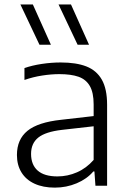

<svg xmlns="http://www.w3.org/2000/svg" viewBox="-20 -828 576 856"><path d="M457.5 -361V0H405.5L401 -63.5H396Q367.5 -30 321.8 -10.8Q276 8.5 224.5 8.5Q172 8.5 134 -9Q96 -26.5 75.8 -59.2Q55.5 -92 55.5 -137Q55.5 -206.5 102.5 -244.8Q149.5 -283 253 -294L397.5 -310.5V-362.5Q397.5 -415 380.5 -444.5Q363.5 -474 330.2 -485.8Q297 -497.5 244.5 -497.5Q208.5 -497.5 168 -491.2Q127.5 -485 89 -471.5V-524.5Q123 -536.5 166.2 -543Q209.5 -549.5 250.5 -549.5Q320 -549.5 365.2 -531.8Q410.5 -514 434 -472.8Q457.5 -431.5 457.5 -361ZM397.5 -115V-265L256 -249Q183 -240.5 150.8 -214.8Q118.5 -189 118.5 -142Q118.5 -93.5 148 -67.5Q177.5 -41.5 236 -41.5Q281.5 -41.5 323.2 -59.8Q365 -78 397.5 -115ZM156 -628.5 71 -808H126.5L207 -628.5ZM326 -628.5 241 -808H296.5L377 -628.5Z"/></svg>

Font: Encode Sans Semi Expanded Light
Style: Regular
Weight: 300
Width: 6
Designer: Multiple Designers
Foundry: Impallari Type
Version: Version 2.000